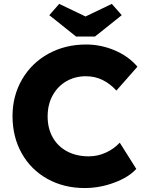

<svg xmlns="http://www.w3.org/2000/svg" viewBox="-20 -939 735 969"><path d="M43.2 -353Q43.2 -455.2 91.3 -538.1Q139.4 -621 224.2 -667.7Q309 -714.4 414.4 -714.4Q489.4 -714.4 559.1 -684.8Q628.8 -655.2 673.6 -602.4L567.4 -481.8Q536.4 -516.2 498 -535.2Q459.6 -554.2 413.2 -554.2Q359 -554.2 315.3 -529.1Q271.6 -504 246 -458Q220.4 -412 220.4 -351.2Q220.4 -291.2 246.1 -245.6Q271.8 -200 318.8 -175Q365.8 -150 427.6 -150Q473.4 -150 514.3 -168.8Q555.2 -187.6 584.4 -219L667.8 -86.6Q630 -44.6 556.8 -17.3Q483.6 10 407.2 10Q302.2 10 219.1 -36.3Q136 -82.6 89.6 -165.3Q43.2 -248 43.2 -353ZM228.8 -862.4 278.8 -919.4 426.6 -848.6H396.6L544.4 -919.4L594.4 -862.4L459.4 -754.6H363.8Z"/></svg>

Font: Easer Grotesk Variable
Style: Regular
Weight: 400
Designer: Boardeaser, Bonnie Shaver-Troup, Thomas Jockin
Foundry: Lexend
Version: Version 1.001;Glyphs 3.1.2 (3151)